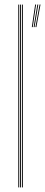

<svg xmlns="http://www.w3.org/2000/svg" viewBox="-20 -820 197 840"><path d="M76 0V-800H80V0ZM60 0V-800H64V0ZM68 0V-800H72V0ZM135.2 -701.2 153.2 -800.2H157.2L139.2 -701.2ZM119.2 -701.2 133.8 -800.2H137.8L123.2 -701.2ZM127.2 -701.2 143.5 -800.2H147.5L131.2 -701.2Z"/></svg>

Font: Big Shoulders Inline Display SC Thin
Style: Regular
Weight: 100
Designer: Patric King
Foundry: XO Type Co
Version: Version 2.002